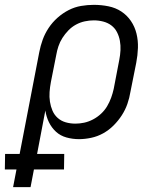

<svg xmlns="http://www.w3.org/2000/svg" viewBox="-81 -562 651 792"><path d="M-27 210 -13 137H-61L-60 73H0L81 -347Q86 -373 95 -398Q104 -423 119.5 -446.5Q135 -470 156.5 -489Q178 -508 202.5 -520.5Q227 -533 253.5 -537.5Q280 -542 306 -542Q337 -542 366.5 -536Q396 -530 419.5 -514.5Q443 -499 459 -475.5Q475 -452 482 -423.5Q489 -395 488 -364.5Q487 -334 481 -303L457 -183Q453 -158 444.5 -133.5Q436 -109 421.5 -86.5Q407 -64 387.5 -44.5Q368 -25 344.5 -12Q321 1 295 6.5Q269 12 245 12Q218 12 193 5Q168 -2 150 -18.5Q132 -35 121 -57.5Q110 -80 106 -106L72 73H184L183 137H59L45 210ZM230 -52Q248 -52 266.5 -56Q285 -60 303 -69.5Q321 -79 336 -93Q351 -107 361 -124Q371 -141 377.5 -159Q384 -177 388 -195L411 -315Q415 -335 416 -355Q417 -375 413.5 -394Q410 -413 401.5 -429.5Q393 -446 378.5 -457Q364 -468 345 -473Q326 -478 306 -478Q288 -478 269 -474Q250 -470 232.5 -460.5Q215 -451 201 -436.5Q187 -422 176.5 -405.5Q166 -389 160 -371Q154 -353 151 -335L129 -224Q125 -203 123.5 -182.5Q122 -162 125 -142.5Q128 -123 135.5 -105.5Q143 -88 157 -75.5Q171 -63 190 -57.5Q209 -52 230 -52Z"/></svg>

Font: Lode Term
Style: Italic
Weight: 400
Italic angle: -11°
Monospace: yes
Designer: Belleve Invis
Foundry: Belleve Invis
Version: Version 29.2.0